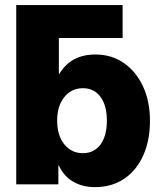

<svg xmlns="http://www.w3.org/2000/svg" viewBox="-20 -748 653 779"><path d="M365.2 11.2Q314.5 11.2 276.4 -11.2Q238.3 -33.7 218.8 -76.7H216.8V0H45.9V-727.5H477.5V-593.8H218.8V-448.7H221.2Q267.6 -526.9 367.2 -526.9Q432.1 -526.9 481.9 -492.7Q531.7 -458.5 560.1 -397.9Q588.4 -337.4 588.4 -258.8Q588.4 -177.2 560.8 -116.5Q533.2 -55.7 483.2 -22.2Q433.1 11.2 365.2 11.2ZM316.4 -126.5Q361.8 -126.5 387.7 -161.6Q413.6 -196.8 413.6 -258.8Q413.6 -319.8 387.7 -355Q361.8 -390.1 316.4 -390.1Q270 -390.1 241 -354.2Q211.9 -318.4 211.9 -258.8Q211.9 -198.2 241 -162.4Q270 -126.5 316.4 -126.5Z"/></svg>

Font: Inter Display Extra Bold
Style: Regular
Weight: 800
Designer: Rasmus Andersson
Foundry: rsms
Version: Version 4.000;git-4fc901f